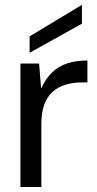

<svg xmlns="http://www.w3.org/2000/svg" viewBox="-20 -751 391 771"><path d="M62 0V-496H137L145 -397H146Q164 -436 189.5 -460.5Q215 -485 250 -496.5Q285 -508 331 -508V-420H308Q273 -420 243.5 -411Q214 -402 192 -383Q170 -364 158 -331.5Q146 -299 146 -252V0ZM99 -539V-605L308 -731H309V-656Z"/></svg>

Font: DM Sans 28pt
Style: Regular
Weight: 400
Version: Version 4.004;gftools[0.9.30]